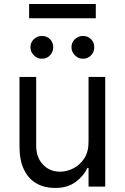

<svg xmlns="http://www.w3.org/2000/svg" viewBox="-20 -929 621 956"><path d="M420.9 -222.7V-545.9H503.9V0H420.9V-92.8H415Q395.5 -51.3 355.2 -22Q314.9 7.3 252.9 6.8Q201.7 6.8 162.1 -15.4Q122.6 -37.6 99.9 -83.5Q77.1 -129.4 77.1 -199.2V-545.9H160.2V-204.1Q160.2 -145 194.1 -109.4Q228 -73.7 280.3 -74.2Q311.5 -74.2 344 -90.1Q376.5 -106 398.7 -138.9Q420.9 -171.9 420.9 -222.7ZM188.5 -636.7Q166 -636.2 148.7 -653.6Q131.3 -670.9 131.8 -693.4Q131.3 -717.8 148.7 -733.9Q166 -750 188.5 -750Q212.9 -750 229 -733.9Q245.1 -717.8 245.1 -693.4Q245.1 -670.9 229 -653.6Q212.9 -636.2 188.5 -636.7ZM392.6 -636.7Q370.1 -636.2 353 -653.6Q335.9 -670.9 335.9 -693.4Q335.9 -717.8 353 -733.9Q370.1 -750 392.6 -750Q417 -750 433.3 -733.9Q449.7 -717.8 449.2 -693.4Q449.7 -670.9 433.3 -653.6Q417 -636.2 392.6 -636.7ZM457 -909.2V-837.9H125V-909.2Z"/></svg>

Font: Inter
Style: Regular
Weight: 400
Designer: Rasmus Andersson
Foundry: rsms
Version: Version 4.000;git-8c9346024